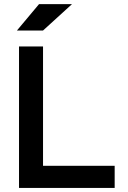

<svg xmlns="http://www.w3.org/2000/svg" viewBox="-20 -921 626 941"><path d="M73.2 0H542V-108.4H190.9V-693.4H73.2ZM63 -771.5H190.9L333 -900.9H171.4Z"/></svg>

Font: Cascadia Code PL SemiBold
Style: Regular
Weight: 600
Monospace: yes
Designer: Aaron Bell
Foundry: Saja Typeworks
Version: Version 2404.023